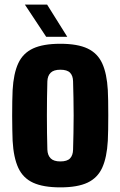

<svg xmlns="http://www.w3.org/2000/svg" viewBox="-20 -799 520 829"><path d="M240.5 10Q167 10 123.2 -10Q79.5 -30 59 -74.2Q38.5 -118.5 34.5 -191Q34 -208 33.2 -236.8Q32.5 -265.5 32.5 -298.5Q32.5 -331.5 33 -361.5Q33.5 -391.5 34.5 -410Q38.5 -481.5 58.8 -525.5Q79 -569.5 122.8 -589.8Q166.5 -610 240.5 -610Q315 -610 358.2 -589.5Q401.5 -569 421.5 -525Q441.5 -481 445.5 -410Q446.5 -393 447 -364Q447.5 -335 447.5 -302Q447.5 -269 447 -239.5Q446.5 -210 445.5 -191Q441.5 -119.5 421.5 -75.2Q401.5 -31 358.2 -10.5Q315 10 240.5 10ZM240.5 -102Q270 -102 282.5 -115.2Q295 -128.5 295.5 -153Q296.5 -187.5 297.2 -224.8Q298 -262 298 -300.5Q298 -339 297.2 -376.2Q296.5 -413.5 295.5 -448Q295 -472 282.5 -485Q270 -498 240.5 -498Q212 -498 198.8 -485Q185.5 -472 184.5 -448Q183.5 -413.5 183 -376Q182.5 -338.5 182.5 -300.2Q182.5 -262 183 -224.5Q183.5 -187 184.5 -153Q185.5 -128.5 198.8 -115.2Q212 -102 240.5 -102ZM179.5 -640 87.5 -779H183.5L270.5 -640Z"/></svg>

Font: Big Shoulders Display Thin Black
Style: Regular
Weight: 900
Version: Version 2.002